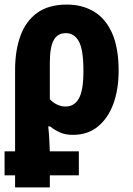

<svg xmlns="http://www.w3.org/2000/svg" viewBox="-22 -580 581 840"><path d="M-2 187V82H44V-274Q44 -359 67.5 -423.5Q91 -488 141 -524Q191 -560 271 -560Q337 -560 388 -530Q439 -500 468 -436Q497 -372 497 -270Q497 -189 474 -126Q451 -63 406.5 -26.5Q362 10 297 10Q264 10 240.5 -0.5Q217 -11 197 -27H189Q192 -1 193.5 28Q195 57 196 82H323V187H196V240H44V187ZM265 -114Q303 -114 323 -149Q343 -184 343 -269Q343 -363 323 -399Q303 -435 266 -435Q230 -435 213 -404.5Q196 -374 196 -304V-146Q210 -131 227.5 -122.5Q245 -114 265 -114Z"/></svg>

Font: Noto Sans Condensed ExtraBold
Style: Regular
Weight: 800
Width: 3
Designer: Monotype Design Team
Foundry: Monotype Imaging Inc.
Version: Version 2.013; ttfautohint (v1.8.4.7-5d5b)